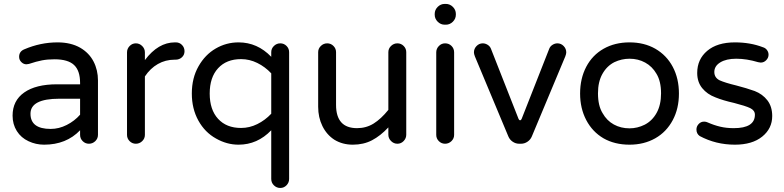

<svg xmlns="http://www.w3.org/2000/svg" viewBox="-20 -724 3982 975"><path d="M125 -6.8Q86.9 -24.4 65.4 -58.6Q43.9 -92.8 43.9 -136.7Q43.9 -212.9 103 -254.4Q162.1 -295.9 269.5 -295.9H386.7V-302.7Q386.7 -365.2 356 -394Q325.2 -422.9 256.8 -422.9Q221.7 -422.9 193.4 -417.5Q165 -412.1 127 -399.4L114.3 -397.5Q99.6 -397.5 88.4 -408.7Q77.1 -419.9 77.1 -435.5Q77.1 -462.9 103.5 -473.6Q185.5 -508.8 272.5 -508.8Q339.8 -508.8 387.7 -481.4Q432.6 -455.1 455.1 -411.6Q477.5 -368.2 477.5 -315.4V-39.1Q477.5 -20.5 463.9 -7.3Q450.2 5.9 431.6 5.9Q413.1 5.9 399.9 -7.3Q386.7 -20.5 386.7 -39.1V-62.5Q316.4 10.7 204.1 10.7Q162.1 10.7 125 -6.8ZM386.7 -141.6V-222.7H281.2Q134.8 -222.7 134.8 -146.5Q134.8 -69.3 237.3 -69.3Q279.3 -69.3 318.8 -89.4Q358.4 -109.4 386.7 -141.6Z M625 -39.1V-458Q625 -476.6 638.2 -490.2Q651.4 -503.9 669.9 -503.9Q688.5 -503.9 702.1 -490.2Q715.8 -476.6 715.8 -458V-418.9Q783.2 -508.8 868.2 -508.8H873Q891.6 -508.8 904.3 -495.6Q917 -482.4 917 -463.9Q917 -445.3 903.8 -433.1Q890.6 -420.9 871.1 -420.9H866.2Q820.3 -420.9 781.7 -398.9Q743.2 -377 715.8 -335.9V-39.1Q715.8 -20.5 702.1 -7.3Q688.5 5.9 669.9 5.9Q651.4 5.9 638.2 -7.3Q625 -20.5 625 -39.1Z M1357.4 184.6V-62.5Q1287.1 10.7 1191.4 10.7Q1131.8 10.7 1077.1 -20.5Q1020.5 -51.8 987.3 -111.8Q954.1 -171.9 954.1 -249Q954.1 -328.1 988.3 -387.7Q1021.5 -446.3 1075.2 -477.5Q1128.9 -508.8 1191.4 -508.8Q1287.1 -508.8 1357.4 -435.5V-459Q1357.4 -477.5 1371.1 -490.7Q1384.8 -503.9 1403.3 -503.9Q1421.9 -503.9 1435.1 -490.7Q1448.2 -477.5 1448.2 -459V184.6Q1448.2 203.1 1435.1 216.8Q1421.9 230.5 1403.3 230.5Q1384.8 230.5 1371.1 217.3Q1357.4 204.1 1357.4 184.6ZM1357.4 -146.5V-351.6Q1326.2 -384.8 1286.6 -404.3Q1247.1 -423.8 1204.1 -423.8Q1129.9 -423.8 1087.4 -377.4Q1044.9 -331.1 1044.9 -249Q1044.9 -167 1087.4 -120.6Q1129.9 -74.2 1204.1 -74.2Q1247.1 -74.2 1286.6 -93.8Q1326.2 -113.3 1357.4 -146.5Z M1677.7 -14.6Q1638.7 -40 1617.2 -84Q1595.7 -127.9 1595.7 -181.6V-459Q1595.7 -477.5 1609.4 -490.7Q1623 -503.9 1641.6 -503.9Q1660.2 -503.9 1673.3 -490.7Q1686.5 -477.5 1686.5 -459V-191.4Q1686.5 -73.2 1793 -73.2Q1839.8 -73.2 1877.4 -96.7Q1915 -120.1 1952.1 -166V-459Q1952.1 -477.5 1965.8 -490.7Q1979.5 -503.9 1998 -503.9Q2016.6 -503.9 2029.8 -490.7Q2043 -477.5 2043 -459V-40Q2043 -21.5 2029.8 -7.8Q2016.6 5.9 1998 5.9Q1979.5 5.9 1965.8 -7.8Q1952.1 -21.5 1952.1 -40V-77.1Q1912.1 -34.2 1869.1 -11.7Q1826.2 10.7 1771.5 10.7Q1718.8 10.7 1677.7 -14.6Z M2187.5 -649.4V-653.3Q2187.5 -673.8 2202.6 -689Q2217.8 -704.1 2238.3 -704.1H2244.1Q2264.6 -704.1 2279.8 -689Q2294.9 -673.8 2294.9 -653.3V-649.4Q2294.9 -628.9 2279.8 -613.8Q2264.6 -598.6 2244.1 -598.6H2238.3Q2217.8 -598.6 2202.6 -613.8Q2187.5 -628.9 2187.5 -649.4ZM2195.3 -39.1V-458Q2195.3 -476.6 2208.5 -490.2Q2221.7 -503.9 2240.2 -503.9Q2259.8 -503.9 2272.9 -490.7Q2286.1 -477.5 2286.1 -458V-39.1Q2286.1 -20.5 2272.5 -7.3Q2258.8 5.9 2240.2 5.9Q2221.7 5.9 2208.5 -7.3Q2195.3 -20.5 2195.3 -39.1Z M2561.5 -31.2 2391.6 -437.5Q2386.7 -450.2 2386.7 -458Q2386.7 -476.6 2399.9 -490.2Q2413.1 -503.9 2431.6 -503.9Q2444.3 -503.9 2456.1 -496.6Q2467.8 -489.3 2472.7 -477.5L2613.3 -120.1Q2616.2 -113.3 2621.1 -113.3Q2626 -113.3 2628.9 -120.1L2769.5 -477.5Q2774.4 -489.3 2786.1 -496.6Q2797.9 -503.9 2810.5 -503.9Q2829.1 -503.9 2842.3 -490.2Q2855.5 -476.6 2855.5 -458Q2855.5 -450.2 2850.6 -437.5L2680.7 -31.2Q2673.8 -14.6 2658.7 -4.4Q2643.6 5.9 2626 5.9H2616.2Q2598.6 5.9 2583.5 -4.4Q2568.4 -14.6 2561.5 -31.2Z M3044.9 -21.5Q2988.3 -54.7 2957 -114.3Q2925.8 -173.8 2925.8 -249Q2925.8 -325.2 2957 -384.8Q2988.3 -444.3 3045.4 -476.6Q3102.5 -508.8 3176.8 -508.8Q3251 -508.8 3307.6 -476.6Q3365.2 -443.4 3396.5 -384.3Q3427.7 -325.2 3427.7 -249Q3427.7 -172.9 3396.5 -114.3Q3364.3 -53.7 3307.1 -21.5Q3250 10.7 3176.8 10.7Q3101.6 10.7 3044.9 -21.5ZM3253.9 -90.8Q3292 -110.4 3314.5 -150.9Q3336.9 -191.4 3336.9 -250Q3336.9 -311.5 3313.5 -349.6Q3292 -386.7 3256.3 -406.2Q3220.7 -425.8 3176.8 -425.8Q3136.7 -425.8 3099.6 -408.2Q3061.5 -388.7 3039.1 -348.6Q3016.6 -308.6 3016.6 -250Q3016.6 -187.5 3040 -149.4Q3061.5 -111.3 3097.2 -91.8Q3132.8 -72.3 3176.8 -72.3Q3216.8 -72.3 3253.9 -90.8Z M3533.2 -33.2Q3516.6 -44.9 3516.6 -66.4Q3516.6 -82 3527.8 -94.2Q3539.1 -106.4 3555.7 -106.4Q3565.4 -106.4 3573.2 -102.5Q3606.4 -87.9 3637.7 -80.6Q3668.9 -73.2 3706.1 -73.2Q3813.5 -73.2 3813.5 -141.6Q3813.5 -163.1 3790 -174.8Q3765.6 -186.5 3708 -201.2Q3651.4 -213.9 3613.3 -229.5Q3571.3 -245.1 3545.9 -276.4Q3520.5 -307.6 3520.5 -353.5Q3520.5 -422.9 3571.3 -465.8Q3622.1 -508.8 3711.9 -508.8Q3790 -508.8 3853.5 -484.4Q3867.2 -480.5 3875 -469.7Q3882.8 -459 3882.8 -446.3Q3882.8 -430.7 3871.1 -418.5Q3859.4 -406.2 3842.8 -406.2L3830.1 -408.2Q3771.5 -425.8 3718.8 -425.8Q3668 -425.8 3637.7 -407.2Q3607.4 -388.7 3607.4 -358.4Q3607.4 -330.1 3633.8 -316.4Q3662.1 -303.7 3718.8 -290Q3771.5 -276.4 3812.5 -261.7Q3852.5 -246.1 3877 -214.4Q3901.4 -182.6 3901.4 -134.8Q3901.4 -71.3 3850.6 -30.3Q3799.8 10.7 3711.9 10.7Q3615.2 10.7 3533.2 -33.2Z"/></svg>

Font: FakePearl
Style: Regular
Weight: 400
Version: Version 1.2